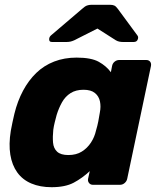

<svg xmlns="http://www.w3.org/2000/svg" viewBox="-20 -770 666 800"><path d="M195 10Q147 10 110.5 -5.5Q74 -21 52 -51.5Q30 -82 23 -125.5Q16 -169 25 -225Q29 -245 32 -260.5Q35 -276 40 -296Q53 -349 76 -392Q99 -435 131 -466Q163 -497 205.5 -513.5Q248 -530 299 -530Q360 -530 391.5 -512.5Q423 -495 442 -469L447 -495Q449 -506 457.5 -513Q466 -520 477 -520H589Q600 -520 605.5 -513Q611 -506 609 -495L510 -25Q508 -15 499.5 -7.5Q491 0 480 0H367Q357 0 351 -7.5Q345 -15 347 -25L354 -57Q323 -28 287.5 -9Q252 10 195 10ZM265 -124Q298 -124 321 -138.5Q344 -153 359 -176Q374 -199 380 -226Q386 -246 389.5 -264Q393 -282 396 -301Q401 -326 396.5 -347.5Q392 -369 375.5 -382.5Q359 -396 328 -396Q296 -396 274 -382Q252 -368 238.5 -344Q225 -320 216 -291Q212 -276 208 -260Q204 -244 202 -229Q199 -200 201 -176Q203 -152 218 -138Q233 -124 265 -124ZM197 -595Q183 -595 185 -609Q186 -617 193 -623L322 -733Q334 -744 342.5 -747Q351 -750 360 -750H439Q449 -750 456 -747Q463 -744 471 -733L552 -623Q557 -617 555 -609Q552 -595 537 -595H493Q485 -595 477.5 -596.5Q470 -598 463 -602L386 -651L289 -602Q280 -598 272.5 -596.5Q265 -595 256 -595Z"/></svg>

Font: Rubik Light
Style: Bold Italic
Weight: 700
Italic angle: -12°
Version: Version 2.104